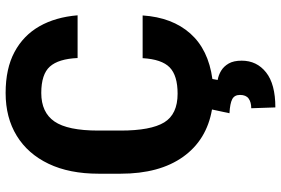

<svg xmlns="http://www.w3.org/2000/svg" viewBox="-177 -584 990 676"><g transform="rotate(-90 318.0 -246.0)"><path d="M326.2 -115.7Q390.1 -115.7 418.7 -143.6Q447.3 -171.4 451.2 -238.8H601.6Q594.7 -134.8 538.1 -71Q481.4 -7.3 377.9 6.8L374.5 25.4Q391.6 28.3 407 37.6Q422.4 46.9 432.4 64.2Q442.4 81.5 442.4 109.9Q442.4 163.1 401.1 195.8Q359.9 228.5 277.8 228.5L274.9 143.6Q296.4 143.6 309.1 134.3Q321.8 125 321.8 104Q321.8 84.5 306.9 76.7Q292 68.8 257.3 66.9L270.5 5.4Q163.1 -13.2 103.8 -96.4Q44.4 -179.7 44.4 -316.4V-394Q44.4 -496.6 79.3 -569.8Q114.3 -643.1 178 -682.1Q241.7 -721.2 328.6 -721.2Q414.6 -721.2 472.9 -689.9Q531.2 -658.7 563.5 -602.1Q595.7 -545.4 602.1 -467.8H451.7Q448.7 -535.2 421.6 -565.4Q394.5 -595.7 328.6 -595.7Q260.3 -595.7 228.3 -549.3Q196.3 -502.9 196.3 -395V-316.4Q196.3 -210 225.1 -162.8Q253.9 -115.7 326.2 -115.7Z"/></g></svg>

Font: Robert Sans Black
Style: Regular
Weight: 900
Designer: Christian Robertson (extended by Adam Twardoch)
Foundry: Google
Version: Version 12.135;April 2, 2019;FontCreator 11.5.0.2425 64-bit;